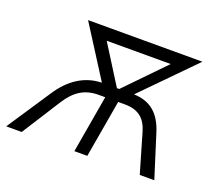

<svg xmlns="http://www.w3.org/2000/svg" viewBox="-122 -650 891 781"><g transform="rotate(20 323.0 -260.0)"><path d="M93 -184 -29 0H38L145 -168C179 -221 219 -249 280 -249H309L266 0H322L365 -249H394C454 -249 485 -221 500 -168L549 0H612L554 -184C530 -262 485 -298 415 -300L631 -520H136L276 -300C205 -298 143 -262 93 -184ZM236 -467H513L351 -300H341Z"/></g></svg>

Font: Fixel Display Light
Style: Italic
Weight: 300
Italic angle: -10°
Designer: AlfaBravo + MacPaw
Foundry: Kyrylo Tkachov, Marchela Mozhyna, Serhii Makarenko, Maria Weinstein, Zakhar Kryvoshyya
Version: Version 1.210;Glyphs 3.2 (3217)